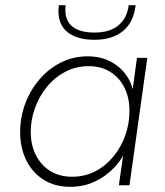

<svg xmlns="http://www.w3.org/2000/svg" viewBox="-20 -717 640 743"><path d="M252 6Q193 6 149.5 -21Q106 -48 82 -96Q58 -144 58 -206Q58 -263 77.5 -315.5Q97 -368 132.5 -409.5Q168 -451 215.5 -475Q263 -499 319 -499Q369 -499 407.5 -479Q446 -459 470 -424Q494 -389 499 -341L488 -331L510 -493H550L481 0H440L463 -162L474 -152Q455 -103 421.5 -68Q388 -33 345 -13.5Q302 6 252 6ZM259 -33Q308 -33 348.5 -54Q389 -75 419 -111.5Q449 -148 465 -193.5Q481 -239 481 -288Q481 -339 461.5 -378Q442 -417 406.5 -439Q371 -461 323 -461Q274 -461 233 -439.5Q192 -418 162 -381.5Q132 -345 115.5 -299.5Q99 -254 99 -207Q99 -156 119 -116.5Q139 -77 175 -55Q211 -33 259 -33ZM346 -563Q281 -563 244 -590.5Q207 -618 206 -672Q206 -676 206.5 -682.5Q207 -689 208 -697H234Q233 -690 233 -685Q233 -680 233 -675Q234 -634 262.5 -612.5Q291 -591 346 -591Q405 -591 438.5 -619Q472 -647 478 -697H505Q497 -630 455.5 -596.5Q414 -563 346 -563Z"/></svg>

Font: Hanken Grotesk ExtraLight
Style: Italic
Weight: 250
Italic angle: -8°
Designer: Alfredo Marco Pradil
Foundry: Hanken Design Co.
Version: Version 3.013